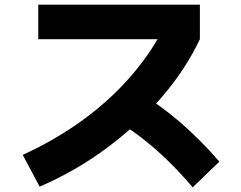

<svg xmlns="http://www.w3.org/2000/svg" viewBox="-20 -760 1040 828"><path d="M78 -92Q217 -156 331 -238Q445 -320 533 -418.5Q621 -517 681 -629L730 -591H145V-740H842V-591Q779 -458 675 -338Q571 -218 437.5 -119.5Q304 -21 151 45ZM811 48Q755 -18 699.5 -71.5Q644 -125 585 -170Q526 -215 459 -255L566 -370Q663 -313 752.5 -236.5Q842 -160 926 -63Z"/></svg>

Font: M PLUS 2 ExtraBold
Style: Regular
Weight: 800
Version: Version 1.001